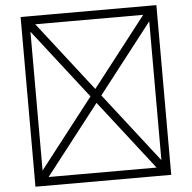

<svg xmlns="http://www.w3.org/2000/svg" viewBox="-63 -943 1127 1127"><g transform="rotate(-5 500.0 -380.0)"><path d="M100 120H900V-880H100ZM500 -421 182 -830H818ZM532 -380 850 -789V29ZM182 70 500 -339 818 70ZM150 -789 468 -380 150 29Z"/></g></svg>

Font: Adobe NotDef
Style: Regular
Weight: 400
Monospace: yes
Foundry: Adobe Systems Incorporated
Version: Version 1.000;PS 1;hotconv 1.0.98;makeotf.lib2.5.65220